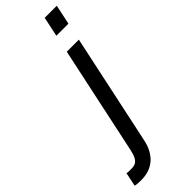

<svg xmlns="http://www.w3.org/2000/svg" viewBox="-425 -736 955 955"><g transform="rotate(-45 52.5 -258.5)"><path d="M66.4 64.9Q59.1 99.6 45.2 124.5Q31.2 149.4 11.7 165.5Q-7.8 181.6 -32.2 189.2Q-56.6 196.8 -85 196.8Q-96.2 196.8 -106.9 196Q-117.7 195.3 -127 192.9L-111.8 120.1Q-106.4 121.1 -103.3 121.6Q-100.1 122.1 -96.2 122.1H-78.1Q-64.5 122.1 -54.4 118.4Q-44.4 114.7 -37.4 106.4Q-30.3 98.1 -25.1 84.5Q-20 70.8 -15.6 50.8L105.5 -517.1H190.4ZM125 -609.9 147 -713.9H231.9L210 -609.9Z"/></g></svg>

Font: XB Khoramshahr
Style: Italic
Weight: 400
Italic angle: -12°
Designer: Behnam
Foundry: Irmug
Version: Version 8.005 2009